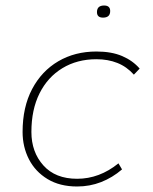

<svg xmlns="http://www.w3.org/2000/svg" viewBox="-20 -667 556 697"><path d="M260 10Q197 10 152.5 -17Q108 -44 85 -89Q62 -134 62 -188Q62 -278 96.5 -343.5Q131 -409 191.5 -444.5Q252 -480 330 -480Q385 -480 423.5 -463.5Q462 -447 487 -418L466 -396Q440 -425 406 -438.5Q372 -452 330 -452Q260 -452 206.5 -419.5Q153 -387 123.5 -328Q94 -269 94 -188Q94 -115 137.5 -66.5Q181 -18 260 -18Q341 -18 410 -74L423 -52Q388 -22 347 -6Q306 10 260 10ZM354 -603Q332 -603 332 -623Q332 -647 358 -647Q380 -647 380 -627Q380 -603 354 -603Z"/></svg>

Font: Gantari Thin
Style: Italic
Weight: 100
Italic angle: -10°
Designer: Anugrah Pasau
Foundry: Lafontype
Version: Version 1.000; ttfautohint (v1.8.4.7-5d5b)